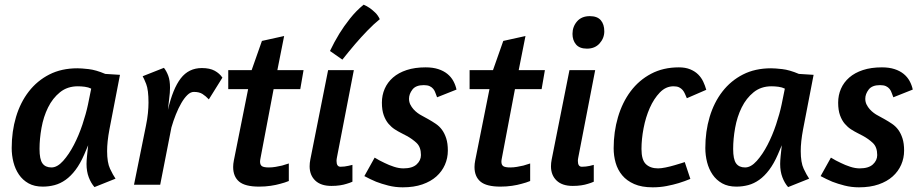

<svg xmlns="http://www.w3.org/2000/svg" viewBox="-20 -790 3949 821"><path d="M356 -342 370 -411Q358 -417 342.5 -419Q327 -421 313 -421Q268 -421 236.5 -395.5Q205 -370 185.5 -330.5Q166 -291 157.5 -243.5Q149 -196 149 -153Q149 -109 161.5 -91.5Q174 -74 200 -74Q225 -74 250 -102Q275 -130 296 -170.5Q317 -211 332.5 -257.5Q348 -304 356 -342ZM30 -157Q30 -228 48.5 -290Q67 -352 103 -398.5Q139 -445 191 -471.5Q243 -498 311 -498Q328 -498 359 -494.5Q390 -491 430 -474L493 -470L448 -237Q438 -184 438 -144Q438 -95 450.5 -68.5Q463 -42 474 -26L384 10Q369 -7 359.5 -32Q350 -57 350 -89Q350 -102 352 -122.5Q354 -143 357 -169L340 -129Q323 -90 303 -63.5Q283 -37 260.5 -21Q238 -5 213.5 1.5Q189 8 163 8Q127 8 102 -6Q77 -20 61 -43.5Q45 -67 37.5 -96.5Q30 -126 30 -157Z M873 -365Q860 -379 846 -388Q832 -397 809 -397Q795 -397 781.5 -384Q768 -371 755.5 -349.5Q743 -328 732 -300.5Q721 -273 713 -245L665 0H553L604 -252Q610 -281 612.5 -306Q615 -331 615 -351Q615 -406 605 -431Q595 -456 590 -464L681 -500Q692 -486 699.5 -466Q707 -446 707 -415Q707 -394 703.5 -368.5Q700 -343 698 -320Q719 -411 753 -455Q787 -499 843 -499Q877 -499 898 -487.5Q919 -476 931 -458Z M956 -490H1056L1100 -615L1195 -636L1166 -490H1278L1264 -409H1150L1094 -114Q1093 -109 1092.5 -105.5Q1092 -102 1092 -99Q1092 -85 1100 -79.5Q1108 -74 1130 -74Q1144 -74 1158.5 -76.5Q1173 -79 1186 -82Q1201 -86 1215 -91V-16Q1198 -9 1178 -4Q1161 1 1137.5 4.5Q1114 8 1088 8Q1028 8 1002.5 -13.5Q977 -35 977 -76Q977 -89 980 -104L1041 -409H956Z M1397 5Q1417 5 1433.5 2.5Q1450 0 1462 -4Q1476 -8 1487 -13V-85Q1479 -83 1470 -81Q1462 -79 1453 -78Q1444 -77 1436 -77Q1419 -77 1419 -102Q1419 -106 1419.5 -109.5Q1420 -113 1421 -118L1493 -490H1383L1307 -108Q1304 -93 1304 -79Q1304 -41 1328 -18Q1352 5 1397 5ZM1444 -535Q1471 -569 1499 -602Q1523 -630 1551 -659Q1579 -688 1604 -708Q1596 -725 1584.5 -736Q1573 -747 1562 -755Q1549 -764 1535 -770Q1503 -744 1476.5 -710.5Q1450 -677 1431 -646Q1409 -610 1391 -572Z M1800 -502Q1831 -502 1854 -494.5Q1877 -487 1893 -474Q1909 -461 1918.5 -443.5Q1928 -426 1932 -407L1849 -374Q1845 -383 1842 -392.5Q1839 -402 1833 -409.5Q1827 -417 1817.5 -421.5Q1808 -426 1792 -426Q1758 -426 1743.5 -407Q1729 -388 1729 -368Q1729 -354 1734.5 -343Q1740 -332 1748 -323Q1756 -314 1765.5 -307Q1775 -300 1783 -296L1812 -280Q1828 -271 1843.5 -260.5Q1859 -250 1870 -235Q1881 -220 1888 -198.5Q1895 -177 1895 -146Q1895 -114 1882.5 -85.5Q1870 -57 1846 -35.5Q1822 -14 1786 -1.5Q1750 11 1702 11Q1670 11 1640.5 3.5Q1611 -4 1588 -13Q1562 -24 1538 -37L1582 -116Q1603 -103 1625 -93Q1643 -84 1664.5 -77Q1686 -70 1705 -70Q1743 -70 1761.5 -87Q1780 -104 1780 -127Q1780 -161 1761.5 -178.5Q1743 -196 1719 -209L1694 -222Q1682 -228 1668 -237Q1654 -246 1641.5 -260.5Q1629 -275 1621 -297Q1613 -319 1613 -351Q1613 -383 1625 -410.5Q1637 -438 1660.5 -458.5Q1684 -479 1719 -490.5Q1754 -502 1800 -502Z M1988 -490H2088L2132 -615L2227 -636L2198 -490H2310L2296 -409H2182L2126 -114Q2125 -109 2124.5 -105.5Q2124 -102 2124 -99Q2124 -85 2132 -79.5Q2140 -74 2162 -74Q2176 -74 2190.5 -76.5Q2205 -79 2218 -82Q2233 -86 2247 -91V-16Q2230 -9 2210 -4Q2193 1 2169.5 4.5Q2146 8 2120 8Q2060 8 2034.5 -13.5Q2009 -35 2009 -76Q2009 -89 2012 -104L2073 -409H1988Z M2564 -656Q2564 -627 2544 -604.5Q2524 -582 2490 -582Q2458 -582 2443 -600Q2428 -618 2428 -645Q2428 -676 2447.5 -698.5Q2467 -721 2502 -721Q2534 -721 2549 -703.5Q2564 -686 2564 -656ZM2336 -79Q2336 -93 2339 -108L2415 -490H2525L2453 -118Q2452 -113 2451.5 -109.5Q2451 -106 2451 -102Q2451 -77 2468 -77Q2485 -77 2501 -80.5Q2517 -84 2519 -85V-13Q2508 -8 2494 -4Q2482 0 2465.5 2.5Q2449 5 2429 5Q2384 5 2360 -18Q2336 -41 2336 -79Z M2932 -25Q2908 -15 2882 -7Q2859 0 2830.5 5.5Q2802 11 2771 11Q2724 11 2692 -3Q2660 -17 2640.5 -40.5Q2621 -64 2612.5 -94Q2604 -124 2604 -156Q2604 -226 2622.5 -289Q2641 -352 2676.5 -399.5Q2712 -447 2764 -474.5Q2816 -502 2883 -502Q2911 -502 2931.5 -493.5Q2952 -485 2965.5 -471.5Q2979 -458 2987 -441Q2995 -424 3000 -406L2917 -370Q2913 -379 2909 -388.5Q2905 -398 2899 -405Q2893 -412 2884 -416.5Q2875 -421 2860 -421Q2827 -421 2801.5 -394.5Q2776 -368 2758.5 -328.5Q2741 -289 2732 -242Q2723 -195 2723 -153Q2723 -106 2742 -88Q2761 -70 2794 -70Q2807 -70 2826.5 -74Q2846 -78 2864.5 -83.5Q2883 -89 2896 -93L2908 -97Z M3322 -342 3336 -411Q3324 -417 3308.5 -419Q3293 -421 3279 -421Q3234 -421 3202.5 -395.5Q3171 -370 3151.5 -330.5Q3132 -291 3123.5 -243.5Q3115 -196 3115 -153Q3115 -109 3127.5 -91.5Q3140 -74 3166 -74Q3191 -74 3216 -102Q3241 -130 3262 -170.5Q3283 -211 3298.5 -257.5Q3314 -304 3322 -342ZM2996 -157Q2996 -228 3014.5 -290Q3033 -352 3069 -398.5Q3105 -445 3157 -471.5Q3209 -498 3277 -498Q3294 -498 3325 -494.5Q3356 -491 3396 -474L3459 -470L3414 -237Q3404 -184 3404 -144Q3404 -95 3416.5 -68.5Q3429 -42 3440 -26L3350 10Q3335 -7 3325.5 -32Q3316 -57 3316 -89Q3316 -102 3318 -122.5Q3320 -143 3323 -169L3306 -129Q3289 -90 3269 -63.5Q3249 -37 3226.5 -21Q3204 -5 3179.5 1.5Q3155 8 3129 8Q3093 8 3068 -6Q3043 -20 3027 -43.5Q3011 -67 3003.5 -96.5Q2996 -126 2996 -157Z M3751 -502Q3782 -502 3805 -494.5Q3828 -487 3844 -474Q3860 -461 3869.5 -443.5Q3879 -426 3883 -407L3800 -374Q3796 -383 3793 -392.5Q3790 -402 3784 -409.5Q3778 -417 3768.5 -421.5Q3759 -426 3743 -426Q3709 -426 3694.5 -407Q3680 -388 3680 -368Q3680 -354 3685.5 -343Q3691 -332 3699 -323Q3707 -314 3716.5 -307Q3726 -300 3734 -296L3763 -280Q3779 -271 3794.5 -260.5Q3810 -250 3821 -235Q3832 -220 3839 -198.5Q3846 -177 3846 -146Q3846 -114 3833.5 -85.5Q3821 -57 3797 -35.5Q3773 -14 3737 -1.5Q3701 11 3653 11Q3621 11 3591.5 3.5Q3562 -4 3539 -13Q3513 -24 3489 -37L3533 -116Q3554 -103 3576 -93Q3594 -84 3615.5 -77Q3637 -70 3656 -70Q3694 -70 3712.5 -87Q3731 -104 3731 -127Q3731 -161 3712.5 -178.5Q3694 -196 3670 -209L3645 -222Q3633 -228 3619 -237Q3605 -246 3592.5 -260.5Q3580 -275 3572 -297Q3564 -319 3564 -351Q3564 -383 3576 -410.5Q3588 -438 3611.5 -458.5Q3635 -479 3670 -490.5Q3705 -502 3751 -502Z"/></svg>

Font: Amaranth
Style: Italic
Weight: 400
Designer: Gesine Todt
Foundry: Gesine Todt
Version: Version 1.001